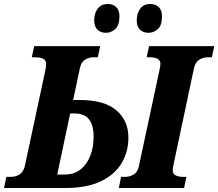

<svg xmlns="http://www.w3.org/2000/svg" viewBox="-56 -946 1098 966"><path d="M-36 0 -24 -56H-3Q23 -56 42.5 -68.5Q62 -81 69 -111L174 -601Q176 -615 176 -626Q176 -658 119 -658H104L116 -714H448L436 -658H417Q391 -658 371.5 -645.5Q352 -633 346 -603L312 -443H343Q469 -443 529.5 -391Q590 -339 590 -254Q590 -182 555.5 -124.5Q521 -67 450.5 -33.5Q380 0 271 0ZM232 -68H271Q318 -68 350 -94Q382 -120 398.5 -163Q415 -206 415 -257Q415 -318 391 -346.5Q367 -375 321 -375H297ZM542 0 553 -56H572Q598 -56 617.5 -68.5Q637 -81 643 -111L748 -601Q751 -616 751 -626Q751 -658 694 -658H682L694 -714H1022L1010 -658H992Q966 -658 946.5 -645.5Q927 -633 920 -603L816 -113Q813 -98 813 -88Q813 -56 869 -56H882L870 0ZM692 -781Q665 -781 648.5 -796.5Q632 -812 632 -843Q632 -880 650 -903Q668 -926 699 -926Q726 -926 742.5 -910.5Q759 -895 759 -864Q759 -818 738 -799.5Q717 -781 692 -781ZM478 -781Q451 -781 434.5 -796.5Q418 -812 418 -843Q418 -880 436 -903Q454 -926 486 -926Q512 -926 528.5 -910.5Q545 -895 545 -864Q545 -818 523.5 -799.5Q502 -781 478 -781Z"/></svg>

Font: Noto Serif SemiCondensed ExtraBold
Style: Italic
Weight: 800
Width: 4
Italic angle: -12°
Designer: Monotype Design Team
Foundry: Monotype Imaging Inc.
Version: Version 2.014; ttfautohint (v1.8.4.7-5d5b)